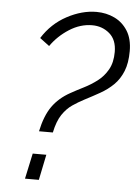

<svg xmlns="http://www.w3.org/2000/svg" viewBox="-52 -760 576 801"><g transform="rotate(5 236.0 -359.5)"><path d="M124 -202Q138 -268 165.5 -307Q193 -346 240 -372Q265 -386 294 -400.5Q323 -415 349.5 -435Q376 -455 393 -485Q410 -515 410 -559Q410 -610 379.5 -636Q349 -662 307 -662Q257 -662 211 -632.5Q165 -603 135 -560L95 -590Q134 -652 196.5 -685.5Q259 -719 320 -719Q361 -719 395.5 -702.5Q430 -686 451 -652.5Q472 -619 472 -568Q472 -518 458 -483.5Q444 -449 420 -425.5Q396 -402 365 -384.5Q334 -367 301 -350Q276 -337 252.5 -321Q229 -305 210.5 -277.5Q192 -250 182 -202ZM83 0 106 -107H163L141 0Z"/></g></svg>

Font: Raleway
Style: Italic
Weight: 400
Italic angle: -12°
Designer: Matt McInerney, Pablo Impallari, Rodrigo Fuenzalida
Foundry: Matt McInerney, Pablo Impallari, Rodrigo Fuenzalida
Version: Version 4.026